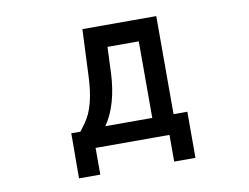

<svg xmlns="http://www.w3.org/2000/svg" viewBox="-74 -655 1148 885"><g transform="rotate(-10 500.0 -212.5)"><path d="M228.5 -85.9H271.5L297.9 -122.1Q346.7 -189.5 352.5 -328.1L362.3 -549.8H708V-90.8H772.5V125H672.9V0H327.1V125H227.5ZM457 -328.1Q450.2 -179.7 388.7 -90.8H608.4V-449.2H461.9Z"/></g></svg>

Font: RobotoJAA
Style: Medium
Weight: 500
Version: Version 2.05; 2016-11-05